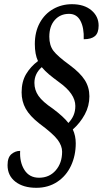

<svg xmlns="http://www.w3.org/2000/svg" viewBox="-20 -780 490 915"><path d="M16 7Q16 -30 34.5 -45.5Q53 -61 76 -61Q73 -7 96.5 30Q120 67 166 67Q215 67 245.5 32Q276 -3 276 -57Q276 -85 255 -113.5Q234 -142 168 -191Q122 -227 102.5 -262Q83 -297 83 -340Q83 -391 104.5 -427Q126 -463 161 -489Q146 -521 146 -570Q146 -628 169.5 -671Q193 -714 233.5 -737Q274 -760 323 -760Q381 -760 415.5 -731Q450 -702 450 -658Q450 -623 432.5 -608Q415 -593 379 -593Q381 -647 363.5 -680.5Q346 -714 309 -714Q267 -714 241 -684.5Q215 -655 215 -605Q215 -564 234.5 -538Q254 -512 312 -470Q362 -433 384 -398.5Q406 -364 406 -321Q406 -275 384 -234.5Q362 -194 327 -163Q341 -133 341 -97Q341 -39 318.5 9.5Q296 58 253 86.5Q210 115 153 115Q91 115 53.5 86Q16 57 16 7ZM339 -275Q339 -333 262 -388Q232 -410 213 -426Q194 -442 179 -460Q144 -429 144 -385Q144 -351 163.5 -323Q183 -295 232 -262Q283 -224 306 -194Q323 -212 331 -231.5Q339 -251 339 -275Z"/></svg>

Font: Noto Serif Cond
Style: Italic
Weight: 400
Width: 3
Italic angle: -12°
Designer: Monotype Design Team
Foundry: Monotype Imaging Inc.
Version: Version 1.001